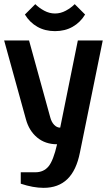

<svg xmlns="http://www.w3.org/2000/svg" viewBox="-20 -895 535 925"><path d="M100 -825 150 -875Q168 -857 193 -843.5Q218 -830 245 -830Q272 -830 297 -843.5Q322 -857 340 -875L390 -825Q367 -787 330 -766Q293 -745 245 -745Q197 -745 160 -766Q123 -787 100 -825ZM80 -10V-65H150Q190 -65 213.5 -93Q237 -121 255 -200Q198 -200 159 -232.5Q120 -265 105 -320L0 -700H120L222 -330Q228 -307 241 -293.5Q254 -280 270 -280L355 -700H475L365 -160Q348 -74 304.5 -32Q261 10 190 10Q140 10 80 -10Z"/></svg>

Font: Cuprum
Style: Bold
Weight: 700
Designer: Jovanny Lemonad
Foundry: Jovanny Lemonad
Version: Version 2.000